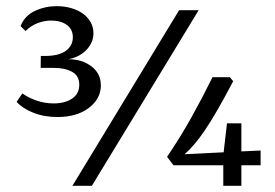

<svg xmlns="http://www.w3.org/2000/svg" viewBox="-20 -601 889 621"><path d="M33.8 -271.6 52.4 -298.9Q70.5 -285.5 97.5 -276Q124.4 -266.5 153.8 -266.5Q189.1 -266.5 212.7 -281.8Q236.4 -297.1 236.4 -327.3Q236.4 -355.6 213.6 -368.5Q190.9 -381.5 150.5 -381.5H111.6L112 -420H125.5Q169.8 -420 192.7 -436.5Q215.6 -453.1 215.6 -480.4Q215.6 -506.5 196 -520.5Q176.4 -534.5 145.8 -534.5Q124.4 -534.5 102.9 -526.7Q81.5 -518.9 62.5 -500.7L46.5 -516.7Q60 -550.5 93.1 -565.8Q126.2 -581.1 163.3 -581.1Q188.7 -581.1 210.5 -574.7Q232.4 -568.4 248.2 -556.9Q264 -545.5 273.1 -529.3Q282.2 -513.1 282.2 -493.8Q282.2 -476.7 275.3 -462.4Q268.4 -448 257.1 -437.1Q245.8 -426.2 231.1 -419.1Q216.4 -412 200.7 -409.5Q245.1 -409.5 275.6 -386.5Q306.2 -363.6 306.2 -324.7Q306.2 -281.8 267.6 -252.2Q229.1 -222.5 165.5 -222.5Q122.5 -222.5 87.5 -236.5Q52.4 -250.5 33.8 -271.6ZM277.1 0H214.2L559.3 -568H622.5ZM822.9 -66.5H760.7V0H702.2V-66.5H541.1L520.4 -93.8Q563.3 -157.1 599.5 -222Q635.6 -286.9 667.3 -351.3H723.6L734.2 -338.2Q705.8 -284.4 683.5 -245.6Q661.1 -206.9 642.7 -179.8Q624.4 -152.7 608.5 -134.4Q592.7 -116 577.1 -102.2L703.3 -108.4L714.2 -202.2H760.7V-111.3L822.9 -114.2Z"/></svg>

Font: Rasa
Style: Regular
Weight: 400
Version: Version 1.000;PS 1.000;hotconv 1.0.88;makeotf.lib2.5.647800;